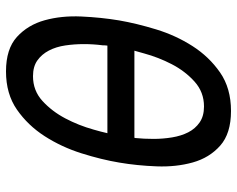

<svg xmlns="http://www.w3.org/2000/svg" viewBox="-95 -685 790 640"><g transform="rotate(90 300.0 -365.0)"><path d="M218 10Q143 10 103 -26.5Q63 -63 47.5 -119Q32 -175 35 -241Q38 -307 48 -367Q58 -425 78 -490.5Q98 -556 133.5 -611.5Q169 -667 221.5 -703.5Q274 -740 350 -740Q425 -740 465.5 -704Q506 -668 521.5 -612.5Q537 -557 534.5 -492Q532 -427 522 -368Q512 -308 491 -241.5Q470 -175 434 -119Q398 -63 345.5 -26.5Q293 10 218 10ZM234 -80Q282 -80 316.5 -111.5Q351 -143 374.5 -187.5Q398 -232 412 -282Q419 -306 424 -328H132Q131 -320 131 -312Q127 -281 127 -249.5Q127 -218 131.5 -187.5Q136 -157 148.5 -133Q161 -109 181.5 -94.5Q202 -80 234 -80ZM439 -418Q439 -419 440 -420Q443 -450 443 -481.5Q443 -513 438 -543.5Q433 -574 421 -597.5Q409 -621 388 -635.5Q367 -650 335 -650Q287 -650 252 -618.5Q217 -587 194 -542.5Q171 -498 158 -450Q153 -433 149 -418Z"/></g></svg>

Font: Maple Mono NL
Style: Italic
Weight: 400
Italic angle: -10°
Monospace: yes
Designer: subframe7536
Version: Version 7.000